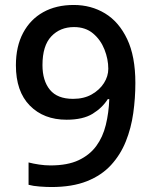

<svg xmlns="http://www.w3.org/2000/svg" viewBox="-20 -743 612 773"><path d="M525 -409Q525 -348 516.5 -287.5Q508 -227 486.5 -173.5Q465 -120 427 -78.5Q389 -37 330 -13.5Q271 10 187 10Q167 10 140 8Q113 6 95 1V-89Q114 -84 137.5 -80.5Q161 -77 183 -77Q252 -77 296.5 -98Q341 -119 367.5 -155Q394 -191 406 -240Q418 -289 420 -344H414Q392 -309 353 -285Q314 -261 248 -261Q156 -261 100 -318Q44 -375 44 -480Q44 -556 73 -610.5Q102 -665 154 -694Q206 -723 277 -723Q347 -723 403 -689Q459 -655 492 -585.5Q525 -516 525 -409ZM278 -634Q222 -634 186.5 -596.5Q151 -559 151 -481Q151 -418 181 -381.5Q211 -345 274 -345Q318 -345 349.5 -363Q381 -381 398.5 -408.5Q416 -436 416 -466Q416 -505 400.5 -544Q385 -583 354.5 -608.5Q324 -634 278 -634Z"/></svg>

Font: Noto Sans NKo Unjoined Medium
Style: Regular
Weight: 500
Designer: Monotype Design Team
Foundry: Monotype Imaging Inc.
Version: Version 2.004